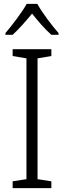

<svg xmlns="http://www.w3.org/2000/svg" viewBox="-20 -967 329 987"><path d="M172 -947H117C93 -903 42 -837 8 -797V-788H45C77 -817 114 -860 145 -897C175 -859 211 -817 244 -788H281V-797C249 -833 196 -902 172 -947ZM244 0V-35L173 -46V-667L244 -679V-714H45V-679L116 -667V-46L45 -35V0Z"/></svg>

Font: Noto Sans Gujarati SemiCondensed Light
Style: Regular
Weight: 300
Width: 4
Designer: Jelle Bosma - Monotype Design Team, Universal Thirst
Foundry: Monotype Imaging Inc.
Version: Version 2.106